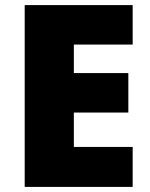

<svg xmlns="http://www.w3.org/2000/svg" viewBox="-20 -734 589 754"><path d="M501 0H77V-714H501V-559H270V-447H484V-292H270V-157H501Z"/></svg>

Font: Noto Sans Devanagari Black
Style: Regular
Weight: 900
Version: Version 2.003